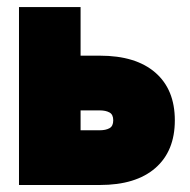

<svg xmlns="http://www.w3.org/2000/svg" viewBox="-20 -528 543 548"><path d="M34.2 -507.8H210V-369.1H265.1Q367.7 -369.1 423.3 -320.8Q479 -272.5 479 -184.6Q479 -96.7 423.3 -48.3Q367.7 0 265.1 0H34.2ZM210 -156.2H265.1Q281.7 -156.2 292.5 -162.1Q303.2 -168 303.2 -184.6Q303.2 -201.2 292.5 -207Q281.7 -212.9 265.1 -212.9H210Z"/></svg>

Font: Giphurs Black
Style: Regular
Weight: 900
Version: Version 0.920; ttfautohint (v1.8.4.7-5d5b)